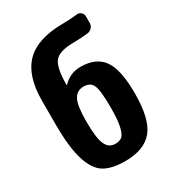

<svg xmlns="http://www.w3.org/2000/svg" viewBox="-183 -847 865 958"><g transform="rotate(-30 250.0 -367.5)"><path d="M254.9 -89.8Q281.2 -89.8 294.9 -102.1Q308.6 -114.3 316.9 -151.9Q325.2 -189.5 325.2 -259.8Q325.2 -357.4 311.5 -387.2Q297.9 -417 259.8 -417Q220.7 -417 202.6 -383.3Q184.6 -349.6 184.6 -259.8Q184.6 -161.1 201.7 -125.5Q218.8 -89.8 254.9 -89.8ZM294.9 -509.8Q383.8 -509.8 424.3 -453.6Q464.8 -397.5 464.8 -259.8Q464.8 -111.3 414.6 -50.8Q364.3 9.8 254.9 9.8Q178.7 9.8 135.3 -16.1Q91.8 -42 68.4 -115.2Q44.9 -188.5 44.9 -320.3V-460Q44.9 -603.5 113.8 -671.9Q182.6 -740.2 330.1 -740.2Q363.3 -740.2 410.2 -745.1Q423.8 -747.1 434.6 -737.8Q445.3 -728.5 445.3 -714.8V-676.8Q445.3 -661.1 435.1 -649.9Q424.8 -638.7 410.2 -636.7Q368.2 -631.8 330.1 -631.8Q246.1 -631.8 218.3 -599.6Q190.4 -567.4 190.4 -466.8Q190.4 -464.8 191.4 -464.8Q192.4 -464.8 193.4 -465.8Q234.4 -509.8 294.9 -509.8Z"/></g></svg>

Font: Rounded-L Mgen+ 1mn bold
Style: Bold
Weight: 700
Designer: [Source Han Sans]
Ryoko NISHIZUKA  (kana & ideographs); Paul D. Hunt (Latin, Greek & Cyrillic); Wenlong ZHANG  (bopomofo
Version: Version 1.059.20150602